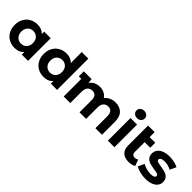

<svg xmlns="http://www.w3.org/2000/svg" viewBox="230 -2002 3224 3224"><g transform="rotate(45 1842.5 -389.5)"><path d="M618 -538V0H469V-62Q411 8 301 8Q225 8 163.5 -26Q102 -60 67 -123Q32 -186 32 -269Q32 -352 67 -415Q102 -478 163.5 -512Q225 -546 301 -546Q404 -546 462 -481V-538ZM465 -269Q465 -337 426 -377.5Q387 -418 328 -418Q268 -418 229 -377.5Q190 -337 190 -269Q190 -201 229 -160.5Q268 -120 328 -120Q387 -120 426 -160.5Q465 -201 465 -269Z M1307 -742V0H1158V-62Q1100 8 990 8Q914 8 852.5 -26Q791 -60 756 -123Q721 -186 721 -269Q721 -352 756 -415Q791 -478 852.5 -512Q914 -546 990 -546Q1093 -546 1151 -481V-742ZM1154 -269Q1154 -337 1115 -377.5Q1076 -418 1017 -418Q957 -418 918 -377.5Q879 -337 879 -269Q879 -201 918 -160.5Q957 -120 1017 -120Q1076 -120 1115 -160.5Q1154 -201 1154 -269Z M2373 -308V0H2217V-284Q2217 -348 2190.5 -379.5Q2164 -411 2115 -411Q2060 -411 2028 -375.5Q1996 -340 1996 -270V0H1840V-284Q1840 -411 1738 -411Q1684 -411 1652 -375.5Q1620 -340 1620 -270V0H1464V-418H1404V-538H1589L1597 -455Q1626 -499 1674 -522.5Q1722 -546 1782 -546Q1839 -546 1885 -523.5Q1931 -501 1959 -458Q1992 -500 2042.5 -523Q2093 -546 2153 -546Q2254 -546 2313.5 -486.5Q2373 -427 2373 -308Z M2513 -538H2669V0H2513ZM2494 -700Q2494 -737 2521 -762Q2548 -787 2591 -787Q2634 -787 2661 -763Q2688 -739 2688 -703Q2688 -664 2661 -638.5Q2634 -613 2591 -613Q2548 -613 2521 -638Q2494 -663 2494 -700Z M3138 -26Q3115 -9 3081.5 -0.5Q3048 8 3012 8Q2915 8 2863 -41Q2811 -90 2811 -185V-657H2967V-538H3100V-419H2967V-187Q2967 -153 2984 -134.5Q3001 -116 3033 -116Q3069 -116 3097 -136Z M3174 -50 3226 -162Q3262 -139 3313 -124.5Q3364 -110 3413 -110Q3512 -110 3512 -159Q3512 -182 3485 -192Q3458 -202 3402 -209Q3336 -219 3293 -232Q3250 -245 3218.5 -278Q3187 -311 3187 -372Q3187 -423 3216.5 -462.5Q3246 -502 3302.5 -524Q3359 -546 3436 -546Q3493 -546 3549.5 -533.5Q3606 -521 3643 -499L3591 -388Q3520 -428 3436 -428Q3386 -428 3361 -414Q3336 -400 3336 -378Q3336 -353 3363 -343Q3390 -333 3449 -324Q3515 -313 3557 -300.5Q3599 -288 3630 -255Q3661 -222 3661 -163Q3661 -113 3631 -74Q3601 -35 3543.5 -13.5Q3486 8 3407 8Q3340 8 3276 -8.5Q3212 -25 3174 -50Z"/></g></svg>

Font: mBank
Style: Bold
Weight: 700
Designer: Julieta Ulanovsky
Foundry: Julieta Ulanovsky
Version: Version 7.200